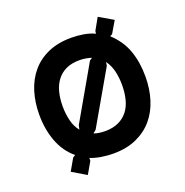

<svg xmlns="http://www.w3.org/2000/svg" viewBox="-135 -819 976 1012"><g transform="rotate(-20 352.5 -313.0)"><path d="M650 -315Q650 -246 631.5 -186.5Q613 -127 576 -83.5Q539 -40 483.5 -15Q428 10 354 10Q320 10 286 4.5Q252 -1 225 -12V4L187 70L108 23L146 -43L160 -52Q106 -97 80.5 -165.5Q55 -234 55 -315Q55 -385 73.5 -444.5Q92 -504 129 -547.5Q166 -591 221.5 -615.5Q277 -640 352 -640Q387 -640 421.5 -634Q456 -628 482 -615L484 -630L521 -696L600 -650L561 -584L548 -577Q604 -525 627 -460Q650 -395 650 -315ZM519 -315Q519 -356 510.5 -392Q502 -428 481 -457L478 -437L307 -140L290 -126Q301 -121 319 -118.5Q337 -116 353 -116Q396 -116 427.5 -130.5Q459 -145 479.5 -171Q500 -197 509.5 -234Q519 -271 519 -315ZM419 -503Q406 -508 387.5 -511Q369 -514 352 -514Q308 -514 277 -499.5Q246 -485 225.5 -458.5Q205 -432 195.5 -395.5Q186 -359 186 -315Q186 -273 195.5 -234.5Q205 -196 227 -170L232 -193L404 -493Z"/></g></svg>

Font: TypoPRO Sinkin Sans
Style: 600 SemiBold
Weight: 600
Designer: Keith Bates
Foundry: K-Type
Version: Sinkin Sans (version 1.0)  by Keith Bates   •   © 2014   www